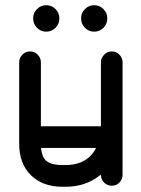

<svg xmlns="http://www.w3.org/2000/svg" viewBox="-20 -716 546 741"><path d="M453 -41.2Q453 -23.8 441 -11.5Q429 0.8 411.5 0.8Q394 0.8 381.8 -11.5Q369.5 -23.8 369.5 -41.2V-475.8Q369.5 -492.2 381.8 -504.9Q394 -517.5 411.5 -517.5Q429 -517.5 441 -504.9Q453 -492.2 453 -475.8ZM369.5 -233.8Q369.5 -251.2 381.8 -263.5Q394 -275.8 411.5 -275.8Q429 -275.8 441 -263.5Q453 -251.2 453 -233.8Q453 -165.5 424.9 -111.4Q396.8 -57.2 347 -26.2Q297.2 4.8 233 4.8H221.2Q144.5 4.8 99.2 -39.9Q54 -84.5 54 -161.8V-475.8Q54 -492.2 66.2 -504.9Q78.5 -517.5 96 -517.5Q113.5 -517.5 125.6 -504.9Q137.8 -492.2 137.8 -475.8V-161.8Q137.8 -116 156.2 -97.5Q174.8 -79 221.2 -79H233Q276.5 -79 307 -97.2Q337.5 -115.5 353.5 -150.4Q369.5 -185.2 369.5 -233.8ZM96 -145Q78.5 -145 66.2 -157.6Q54 -170.2 54 -186.8Q54 -204.2 66.2 -216.5Q78.5 -228.8 96 -228.8H407.2Q424.8 -228.8 437 -216.5Q449.2 -204.2 449.2 -186.8Q449.2 -170.2 437 -157.6Q424.8 -145 407.2 -145ZM293 -646Q293 -666.2 307.9 -681.1Q322.8 -696 343.2 -696Q364.2 -696 379.1 -681.1Q394 -666.2 394 -646V-644.5Q394 -623.5 379.1 -608.6Q364.2 -593.8 343.2 -593.8Q322.8 -593.8 307.9 -608.6Q293 -623.5 293 -644.5ZM108 -646Q108 -666.2 122.9 -681.1Q137.8 -696 158.2 -696Q179.2 -696 194.1 -681.1Q209 -666.2 209 -646V-644.5Q209 -623.5 194.1 -608.6Q179.2 -593.8 158.2 -593.8Q137.8 -593.8 122.9 -608.6Q108 -623.5 108 -644.5Z"/></svg>

Font: Libertine-Super Thin
Style: Regular
Weight: 100
Designer: Bastien Sozeau
Foundry: NBR — Bastien Sozeau
Version: Version 2.003;gftools[0.9.33]